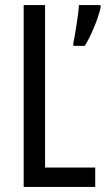

<svg xmlns="http://www.w3.org/2000/svg" viewBox="-20 -785 415 754"><path d="M73 -51H354V-127H157V-765H73ZM375 -755V-765H290C289 -733 273 -638 268 -616V-605H313C335 -639 366 -712 375 -755Z"/></svg>

Font: Noto Sans Tamil UI ExtraCondensed
Style: Regular
Weight: 400
Width: 2
Designer: Jelle Bosma - Monotype Design Team
Foundry: Monotype Imaging Inc.
Version: Version 2.004